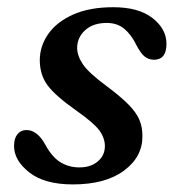

<svg xmlns="http://www.w3.org/2000/svg" viewBox="-20 -488 478 519"><path d="M194.5 -35.5Q225.5 -35.5 244.5 -51.8Q263.5 -68 263.5 -93Q263.5 -115 248.5 -135.5Q233.5 -156 185 -190Q130.5 -228.5 109.2 -256.5Q88 -284.5 87.5 -324.5Q87.5 -363.5 110.5 -396.2Q133.5 -429 178 -448.8Q222.5 -468.5 286 -468.5Q355 -468.5 392.5 -439Q430 -409.5 430 -369.5Q430 -326.5 396 -326.5Q382 -326.5 371 -335.2Q360 -344 348.5 -366.5Q334.5 -395 315.5 -410.5Q296.5 -426 268.5 -426Q231.5 -426 210 -406.2Q188.5 -386.5 188.5 -358Q189 -336.5 204.2 -314Q219.5 -291.5 266.5 -256.5Q305.5 -227.5 327 -205.8Q348.5 -184 356.8 -164.2Q365 -144.5 365 -120.5Q365.5 -64 315.2 -26.8Q265 10.5 177 10.5Q100 10.5 58.8 -22.2Q17.5 -55 18 -94Q18 -114 27.2 -125.2Q36.5 -136.5 51.5 -136.5Q81 -136.5 103 -96Q121 -63 143.8 -49.2Q166.5 -35.5 194.5 -35.5Z"/></svg>

Font: Fraunces 9pt Soft
Style: Italic
Weight: 400
Italic angle: -16°
Version: Version 1.000;[0bf87f6ff]